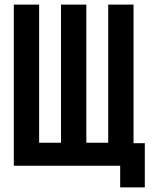

<svg xmlns="http://www.w3.org/2000/svg" viewBox="-20 -720 669 834"><path d="M560 -98H609V94H502V0H40V-700H150V-100H245V-700H355V-100H450V-700H560Z"/></svg>

Font: Adderley Bold
Style: Regular
Weight: 700
Designer: gorohovskiy
Version: Version 1.003 November 13, 2017